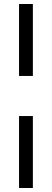

<svg xmlns="http://www.w3.org/2000/svg" viewBox="-20 -738 260 958"><path d="M75 -359V-718H144V-359ZM75 200V-159H144V200Z"/></svg>

Font: Montagu Slab 24pt
Style: Regular
Weight: 400
Designer: Florian Karsten
Foundry: Florian Karsten
Version: Version 1.000